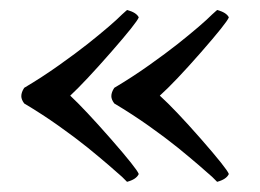

<svg xmlns="http://www.w3.org/2000/svg" viewBox="-20 -433 519 383"><path d="M202.1 -241.2Q202.1 -249 208 -257.8Q244.1 -279.3 277.8 -303.2Q311.5 -327.1 335 -345.7Q358.4 -364.3 376 -379.4Q393.6 -394.5 403.3 -404.3L413.1 -413.1Q431.6 -408.2 436.5 -398.4Q432.6 -387.7 380.9 -328.6Q329.1 -269.5 298.8 -242.2Q329.1 -214.8 380.9 -155.8Q432.6 -96.7 436.5 -85.9Q431.6 -75.2 413.1 -70.3L403.3 -80.1Q393.6 -88.9 376 -104Q358.4 -119.1 335 -138.2Q311.5 -157.2 277.8 -181.2Q244.1 -205.1 208 -226.6Q202.1 -234.4 202.1 -241.2ZM22.5 -241.2Q22.5 -249 28.3 -257.8Q64.5 -279.3 98.1 -303.2Q131.8 -327.1 155.3 -345.7Q178.7 -364.3 196.3 -379.4Q213.9 -394.5 223.6 -404.3L233.4 -413.1Q252 -408.2 256.8 -398.4Q252.9 -387.7 201.2 -328.6Q149.4 -269.5 120.1 -242.2Q149.4 -214.8 201.2 -155.8Q252.9 -96.7 256.8 -85.9Q252 -75.2 233.4 -70.3L223.6 -80.1Q213.9 -88.9 196.3 -104Q178.7 -119.1 155.3 -138.2Q131.8 -157.2 98.1 -181.2Q64.5 -205.1 28.3 -226.6Q22.5 -234.4 22.5 -241.2Z"/></svg>

Font: Crimson
Style: Semibold
Weight: 600
Version: Version 0.8